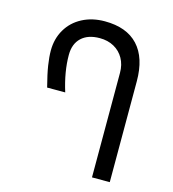

<svg xmlns="http://www.w3.org/2000/svg" viewBox="-108 -818 817 907"><g transform="rotate(15 300.0 -364.0)"><path d="M291 -645Q233.5 -645 201.5 -615Q169.5 -585 169.5 -530.5Q169.5 -449 199 -355H110.5Q94.5 -416.5 88.2 -457.2Q82 -498 82 -528.5Q82 -586.5 108.8 -632Q135.5 -677.5 183.8 -702.8Q232 -728 293.5 -728Q400.5 -728 456.2 -668Q512 -608 512 -493V0H425V-511.5Q425 -551 408 -581.2Q391 -611.5 360.8 -628.2Q330.5 -645 291 -645Z"/></g></svg>

Font: JuliaMono Medium
Style: Regular
Weight: 500
Monospace: yes
Designer: cormullion
Foundry: corm
Version: Version 0.054; ttfautohint (v1.8.4)